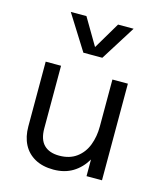

<svg xmlns="http://www.w3.org/2000/svg" viewBox="-111 -814 771 908"><g transform="rotate(15 274.5 -360.0)"><path d="M68.8 -155.8V-473.1H144V-166.5Q144 -112.3 170.2 -86.2Q196.3 -60.1 245.1 -60.1Q295.9 -60.1 329.8 -85.2Q363.8 -110.4 379.6 -151.9Q395.5 -193.4 395.5 -243.2V-473.1H471.2V0H395.5V-81.5Q369.6 -37.6 329.6 -13.4Q289.6 10.7 235.4 10.7Q182.6 10.7 145 -10Q107.4 -30.8 88.1 -68.1Q68.8 -105.5 68.8 -155.8ZM122.6 -731H199.2L276.4 -600.1L354 -731H430.2L322.8 -560.1H230Z"/></g></svg>

Font: Glacial Indifference
Style: Regular
Weight: 400
Designer: Alfredo Marco Pradil
Foundry: Alfredo Marco Pradil
Version: Version 1.312